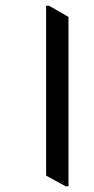

<svg xmlns="http://www.w3.org/2000/svg" viewBox="-20 -644 329 670"><path d="M209 6H219V-585L151 -624H141V-31Z"/></svg>

Font: Noto Serif Devanagari ExtraCondensed Medium
Style: Regular
Weight: 500
Width: 2
Designer: Universal Thirst, Indian Type Foundry and the Monotype Design Team
Foundry: Monotype Imaging Inc.
Version: Version 2.004